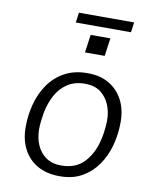

<svg xmlns="http://www.w3.org/2000/svg" viewBox="-90 -880 780 959"><g transform="rotate(10 300.0 -400.5)"><path d="M276 10Q213 10 166.5 -16Q120 -42 94.5 -90Q69 -138 69 -203Q69 -263 84 -319.5Q99 -376 130.5 -421.5Q162 -467 211 -494Q260 -521 325 -521H331Q392 -521 437 -494.5Q482 -468 507 -420.5Q532 -373 532 -308Q532 -247 516.5 -190Q501 -133 469.5 -88Q438 -43 391 -16.5Q344 10 281 10ZM276 -44Q350 -44 392 -88.5Q434 -133 450 -199Q455 -218 458 -236.5Q461 -255 462.5 -273Q464 -291 464 -305Q464 -349 448.5 -385.5Q433 -422 402.5 -444.5Q372 -467 325 -467Q273 -467 236 -443Q199 -419 177.5 -379Q156 -339 146 -290Q142 -266 139.5 -244.5Q137 -223 137 -204Q137 -160 152.5 -124Q168 -88 199 -66Q230 -44 276 -44ZM225 -760 232 -811H512L505 -760ZM296 -621 309 -712H409L396 -621Z"/></g></svg>

Font: Chivo Mono Medium ExtraLight
Style: Italic
Weight: 250
Italic angle: -8.05°
Monospace: yes
Version: Version 1.008